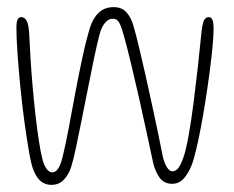

<svg xmlns="http://www.w3.org/2000/svg" viewBox="-20 -519 655 538"><path d="M124 -1Q108 -1 95.8 -10Q83.5 -19 74 -41.5Q68 -56 61.5 -92.5Q55 -129 48.5 -177Q42 -225 37 -275.8Q32 -326.5 29 -370.2Q26 -414 26 -440.5Q26 -451 27.2 -457.8Q28.5 -464.5 31.5 -467.8Q34.5 -471 39.5 -471Q50 -471 55.8 -458.5Q61.5 -446 62.5 -411Q63.5 -387 65.8 -351.5Q68 -316 71.5 -275.8Q75 -235.5 79.5 -196Q84 -156.5 89 -124Q94 -91.5 99 -72.5Q104 -54 111.2 -45Q118.5 -36 126.5 -36Q136 -36 143 -46.8Q150 -57.5 155 -77.5Q164 -114 172.8 -161.2Q181.5 -208.5 191 -259Q200.5 -309.5 210.8 -357.2Q221 -405 232.5 -442.5Q241 -469 257.2 -484Q273.5 -499 298.5 -499Q322 -499 335 -483.8Q348 -468.5 354 -446.5Q360.5 -424.5 369.2 -388.2Q378 -352 387.5 -309.5Q397 -267 406.2 -224.5Q415.5 -182 422.8 -146.8Q430 -111.5 434 -91Q439 -64.5 446.8 -51.8Q454.5 -39 462.5 -39Q472 -39 479 -47.2Q486 -55.5 493.5 -76.5Q501 -97.5 508.5 -139.2Q516 -181 522.5 -232Q529 -283 534.5 -332.5Q540 -382 543.5 -418.5Q546.5 -450.5 551 -460.8Q555.5 -471 565 -471Q568.5 -471 571 -469.2Q573.5 -467.5 575.2 -463.5Q577 -459.5 577.8 -453Q578.5 -446.5 578.5 -437.5Q578.5 -418.5 575.5 -387.2Q572.5 -356 567.5 -317.8Q562.5 -279.5 556.2 -239.5Q550 -199.5 543 -162.8Q536 -126 529.2 -97.8Q522.5 -69.5 516.5 -55Q507 -32 494.2 -18Q481.5 -4 462 -4Q439 -4 426.5 -22.2Q414 -40.5 409 -63.5Q401.5 -98 391.5 -145Q381.5 -192 370 -242.8Q358.5 -293.5 347.2 -340.5Q336 -387.5 326.5 -421Q321.5 -440 315.2 -453.2Q309 -466.5 296 -466.5Q283.5 -466.5 273.8 -454.5Q264 -442.5 258.5 -421Q252 -396 243.8 -357Q235.5 -318 226.8 -273.2Q218 -228.5 209.2 -184.8Q200.5 -141 193 -105.8Q185.5 -70.5 179.5 -51.5Q173 -30.5 159.2 -15.8Q145.5 -1 124 -1Z"/></svg>

Font: Gluten Thin Thin
Style: Regular
Weight: 250
Version: Version 1.300